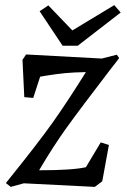

<svg xmlns="http://www.w3.org/2000/svg" viewBox="-20 -721 496 751"><path d="M316 -439Q267 -438 235.5 -435Q204 -432 160 -425L137 -421L110 -338L75 -341L68 -487L82 -508L378 -492L437 -507L446 -494Q431 -473 416 -455Q294 -296 240.5 -221.5Q187 -147 133 -55Q264 -55 316 -67L374 -164L406 -154L380 -12L351 10L73 -4L22 10L3 -5Q128 -160 185.5 -241Q243 -322 316 -439ZM452 -672 284 -542H225L135 -677L169 -700L263 -602L427 -701Z"/></svg>

Font: Andada Pro
Style: Italic
Weight: 400
Italic angle: -7°
Designer: Carolina Giovagnoli
Foundry: Huerta Tipografica
Version: Version 3.005; ttfautohint (v1.8.4)